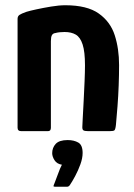

<svg xmlns="http://www.w3.org/2000/svg" viewBox="-20 -500 509 732"><path d="M61 0Q47 0 47 -13Q47 -117 47 -220.5Q47 -324 47 -428Q47 -438 54 -443Q61 -448 81 -455Q94 -459 119.5 -464.5Q145 -470 175 -475Q205 -480 229 -480Q312 -480 356.5 -448.5Q401 -417 417.5 -365.5Q434 -314 434 -252Q434 -215 432.5 -174.5Q431 -134 428 -95Q425 -56 422 -24Q420 -6 416 -3Q412 0 398 0H316Q302 0 297.5 -3.5Q293 -7 294 -19Q294 -23 295.5 -50.5Q297 -78 299 -116Q301 -154 302.5 -191Q304 -228 304 -251Q304 -303 295 -330.5Q286 -358 269 -368Q252 -378 226 -378Q216 -378 207 -377Q198 -376 191 -374Q182 -373 178 -366Q174 -359 174 -343Q174 -301 174 -246Q174 -191 174 -132Q174 -73 174 -13Q174 0 163 0ZM295 83Q295 103 286.5 126.5Q278 150 266.5 171.5Q255 193 246 206Q242 212 235 212Q224 212 212.5 212Q201 212 191 212Q184 212 184 209.5Q184 207 188 198Q193 186 201 163.5Q209 141 216 128Q197 125 188 111Q179 97 179 84Q179 63 192.5 48.5Q206 34 238 34Q262 34 278.5 43.5Q295 53 295 83Z"/></svg>

Font: Glory
Style: Bold
Weight: 700
Designer: Robert Leuschke
Foundry: Robert Leuschke
Version: Version 1.011